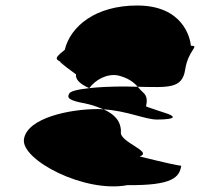

<svg xmlns="http://www.w3.org/2000/svg" viewBox="-20 -660 784 697"><path d="M67 -155C55 -80 287 42 443 12C607 14 632 -17 638 -59C638 -56 576 -70 487 -92C538 -110 411 -144 419 -182C419 -222 394 -246 356 -263C348 -264 341 -264 333 -264C236 -264 79 -233 67 -155ZM215 -479C165 -440 189 -446 216 -425C179 -450 203 -428 256 -390C253 -371 272 -354 304 -340C326 -370 368 -394 409 -386C445 -377 465 -362 480 -345C590 -343 641 -337 652 -406C663 -480 707 -494 673 -494C670 -526 642 -640 478 -640C327 -640 236 -565 215 -479ZM231 -319C218 -299 249 -292 300 -282C321 -277 339 -270 356 -263C441 -258 507 -226 550 -226C588 -226 606 -230 607 -234C609 -244 572 -251 517 -271L510 -274C514 -289 515 -309 503 -321C494 -329 487 -337 480 -345C466 -345 451 -346 435 -346C383 -346 339 -344 304 -340C259 -335 232 -328 231 -319Z"/></svg>

Font: Ampere
Style: ExtIta
Weight: 400
Version: Version 1